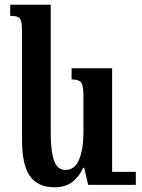

<svg xmlns="http://www.w3.org/2000/svg" viewBox="-20 -780 598 810"><path d="M210 10Q139 10 106 -37.5Q73 -85 73 -187V-641Q73 -674 69.5 -689Q66 -704 55.5 -708.5Q45 -713 23 -713V-760H194V-213Q194 -143 208 -103Q222 -63 256 -63Q296 -63 314 -107.5Q332 -152 332 -222V-374Q332 -421 321.5 -433Q311 -445 282 -445V-492H453V-55H553V0H352L335 -72H331Q313 -33 284 -11.5Q255 10 210 10Z"/></svg>

Font: Noto Serif Armenian ExtraCondensed
Style: Bold
Weight: 700
Width: 2
Designer: Monotype Design Team
Foundry: Monotype Imaging Inc.
Version: Version 2.008; ttfautohint (v1.8.4.7-5d5b)